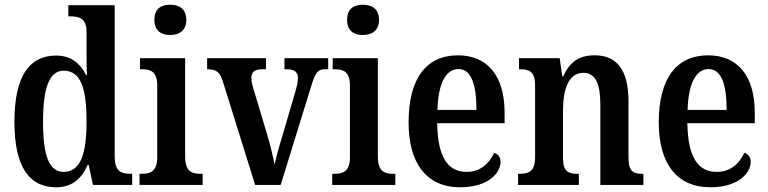

<svg xmlns="http://www.w3.org/2000/svg" viewBox="-20 -782 3250 812"><path d="M217 10C285 10 325 -26 351 -85H355L373 0H539V-47H531C490 -47 465 -60 465 -120V-760H269V-713H276C314 -713 346 -705 346 -647V-574C346 -537 346 -496 348 -465H344C319 -513 282 -547 217 -547C104 -547 41 -460 41 -267C41 -75 104 10 217 10ZM249 -55C187 -55 162 -125 162 -267C162 -406 187 -483 249 -483C323 -483 346 -406 346 -268C346 -132 321 -55 249 -55Z M700 -634C737 -634 768 -652 768 -698C768 -745 737 -762 700 -762C661 -762 633 -745 633 -698C633 -652 661 -634 700 -634ZM570 0H837V-47H827C789 -47 763 -59 763 -120V-536H572V-489H583C619 -489 645 -477 645 -420V-117C645 -59 618 -47 580 -47H570Z M922 -439 1059 0H1167L1295 -414C1313 -474 1323 -489 1353 -489H1368V-536H1183V-489H1194C1225 -489 1240 -476 1240 -454C1240 -434 1236 -418 1228 -391L1173 -203C1159 -158 1147 -113 1141 -86C1135 -120 1122 -173 1108 -219L1052 -406C1047 -422 1043 -437 1043 -453C1043 -476 1056 -489 1087 -489H1105V-536H856V-489C894 -489 909 -479 922 -439Z M1515 -634C1552 -634 1583 -652 1583 -698C1583 -745 1552 -762 1515 -762C1476 -762 1448 -745 1448 -698C1448 -652 1476 -634 1515 -634ZM1385 0H1652V-47H1642C1604 -47 1578 -59 1578 -120V-536H1387V-489H1398C1434 -489 1460 -477 1460 -420V-117C1460 -59 1433 -47 1395 -47H1385Z M1926 10C2046 10 2097 -51 2097 -98C2097 -118 2085 -131 2070 -136C2050 -92 2013 -55 1953 -55C1873 -55 1831 -119 1829 -261H2114V-306C2114 -464 2039 -548 1917 -548C1784 -548 1708 -452 1708 -264C1708 -91 1784 10 1926 10ZM1995 -317H1830C1833 -428 1865 -490 1919 -490C1974 -490 1995 -422 1995 -317Z M2171 0H2428V-47H2424C2385 -47 2361 -55 2361 -113V-315C2361 -398 2382 -474 2447 -474C2501 -474 2519 -423 2519 -338V0H2701V-47H2697C2658 -47 2638 -56 2638 -118V-352C2638 -489 2587 -548 2495 -548C2429 -548 2390 -521 2362 -459H2358L2347 -536H2175V-489H2180C2217 -489 2243 -480 2243 -422V-118C2243 -56 2216 -47 2177 -47H2171Z M2984 10C3104 10 3155 -51 3155 -98C3155 -118 3143 -131 3128 -136C3108 -92 3071 -55 3011 -55C2931 -55 2889 -119 2887 -261H3172V-306C3172 -464 3097 -548 2975 -548C2842 -548 2766 -452 2766 -264C2766 -91 2842 10 2984 10ZM3053 -317H2888C2891 -428 2923 -490 2977 -490C3032 -490 3053 -422 3053 -317Z"/></svg>

Font: Noto Serif Sinhala Condensed SemiBold
Style: Regular
Weight: 600
Width: 3
Designer: Jelle Bosma - Monotype Design Team
Foundry: Monotype Imaging Inc.
Version: Version 2.007